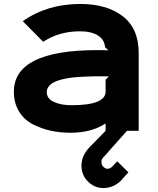

<svg xmlns="http://www.w3.org/2000/svg" viewBox="-20 -659 798 969"><path d="M513 -257 529 -273Q523 -274 491 -274Q438 -274 404 -272Q346 -270 305 -261Q216 -243 216 -194Q216 -161 252 -144.5Q288 -128 341 -128Q513 -128 513 -197ZM680 -391V1H621L501 136Q490 147 492 161Q492 173 502 183Q512 193 523 193Q537 191 544 184L550 178Q555 173 561.5 166Q568 159 572 155L628 211Q616 224 606 235Q596 246 592 251Q557 287 507 290Q462 292 427.5 260.5Q393 229 391 181Q390 128 432 84L513 1V0V-35H511Q441 11 335 11Q284 11 237.5 1Q191 -9 147 -31Q103 -53 76.5 -95.5Q50 -138 50 -196Q50 -406 471 -406Q521 -406 527 -405L510 -421Q507 -460 473.5 -480.5Q440 -501 383 -501Q278 -501 198 -448L95 -552Q218 -639 385 -639Q519 -639 599.5 -577Q680 -515 680 -391Z"/></svg>

Font: Sinkin Sans 700 Bold
Style: Bold
Weight: 700
Designer: Keith Bates
Foundry: K-Type
Version: Sinkin Sans (version 1.0)  by Keith Bates   •   © 2014   www